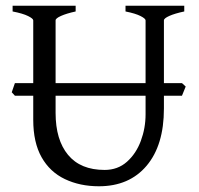

<svg xmlns="http://www.w3.org/2000/svg" viewBox="-20 -635 694 670"><path d="M615 -301H32L21 -313Q26 -329 32 -345H615L628 -333ZM623 -595Q590 -588 571 -579.5Q552 -571 552 -564V-256Q552 -128 491.5 -56.5Q431 15 325 15Q259 15 206.5 -10Q154 -35 125 -86.5Q96 -138 96 -217V-564Q96 -570 78 -579Q60 -588 24 -595V-615H244V-595Q212 -588 193 -579.5Q174 -571 174 -564V-241Q174 -147 217.5 -94.5Q261 -42 345 -42Q391 -42 423 -70.5Q455 -99 471.5 -143.5Q488 -188 488 -236V-564Q488 -570 470.5 -579Q453 -588 418 -595V-615H623Z"/></svg>

Font: ChillKai
Style: Regular
Weight: 400
Designer: ChillType
Foundry: 寒蝉字型
Version: Version 2.000